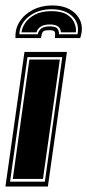

<svg xmlns="http://www.w3.org/2000/svg" viewBox="-48 -686 321 706"><path d="M-28 0 42 -495H198L128 0ZM-11 -18H117L181 -476H53ZM-1 -28 60 -467H172L110 -28ZM144 -666Q203 -666 233.5 -631.5Q264 -597 247 -546H154Q156 -564 153 -569.5Q150 -575 132 -575Q114 -575 109.5 -569Q105 -563 103 -546H9Q7 -580 24.5 -607Q42 -634 73.5 -650Q105 -666 144 -666ZM142 -652Q93 -652 59 -626Q25 -600 23 -560H91Q97 -589 134 -589Q154 -589 161.5 -582.5Q169 -576 169 -560H237Q245 -600 218 -626Q191 -652 142 -652ZM141 -645Q178 -645 198 -632.5Q218 -620 225.5 -602Q233 -584 231 -567H176Q175 -581 165.5 -588.5Q156 -596 135 -596Q95 -596 86 -567H31Q33 -584 45 -602Q57 -620 81 -632.5Q105 -645 141 -645Z"/></svg>

Font: Alumni Sans Collegiate One SC
Style: Italic
Weight: 400
Italic angle: -8°
Designer: Robert E. Leuschke
Foundry: Robert E. Leuschke
Version: Version 1.100